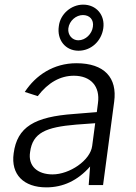

<svg xmlns="http://www.w3.org/2000/svg" viewBox="-20 -799 586 829"><path d="M426 -677C434 -734 396 -779 339 -779C288 -779 240 -739 234 -686C225 -626 263 -580 319 -580C373 -580 418 -621 426 -677ZM381 -683C377 -653 350 -625 318 -625C292 -625 272 -648 275 -676C279 -710 309 -734 338 -734C367 -734 386 -714 381 -683ZM180 10C252 10 315 -19 369 -80L363 0H425L473 -360C487 -463 431 -526 310 -526C211 -526 134 -474 87 -402L143 -384C188 -443 241 -472 299 -472C372 -472 413 -426 403 -354L398 -315L300 -307C129 -295 54 -251 39 -137C26 -45 83 10 180 10ZM207 -46C142 -46 100 -82 110 -143C121 -226 178 -250 309 -261L391 -267L378 -169C370 -106 280 -46 207 -46Z"/></svg>

Font: United Sans Light
Style: Italic
Weight: 300
Italic angle: -8°
Designer: Pablo Impallari, Rodrigo Fuenzalida (Modified by Dan O. Williams)
Version: Version 1.000;PS 001.000;hotconv 1.0.88;makeotf.lib2.5.64775